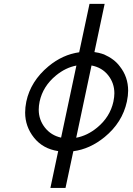

<svg xmlns="http://www.w3.org/2000/svg" viewBox="-20 -759 673 973"><path d="M586.9 -422.9Q629.4 -369.6 629.4 -299.3Q629.4 -274.9 623 -244.1Q600.1 -138.2 510.3 -64.5Q435.5 -3.4 351.6 7.3L312 193.4H235.4L274.9 6.8Q197.3 -4.9 152.3 -61.3Q107.4 -117.7 107.4 -188.5Q107.4 -214.8 113.3 -244.1Q135.3 -347.7 225.6 -422.9Q297.4 -482.4 381.3 -494.1L433.6 -739.3H510.3L458.5 -495.1Q480 -492.7 506.8 -483.4Q559.6 -460 586.9 -422.9ZM443.8 -427.2 366.2 -61Q422.4 -71.3 472.2 -112.3Q537.6 -166 554.7 -244.1Q559.6 -268.6 559.6 -286.1Q559.6 -337.9 528.3 -377.4Q497.1 -417 443.8 -427.2ZM289.6 -61.5 367.2 -426.8Q312.5 -416.5 263.7 -376.5Q197.3 -321.8 180.7 -244.1Q176.3 -222.7 176.3 -203.1Q176.3 -152.3 207.5 -112.5Q238.8 -72.8 289.6 -61.5Z"/></svg>

Font: Tuffy
Style: Italic
Weight: 400
Italic angle: -12°
Designer: Thatcher Ulrich, Karoly Barta and Michael Everson
Version: Version 001.271